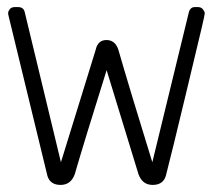

<svg xmlns="http://www.w3.org/2000/svg" viewBox="-20 -520 625 542"><path d="M530 -500H539Q548 -500 553 -493.5Q558 -487 558 -482.5Q558 -478 549 -440Q540 -402 503.5 -249.5Q467 -97 448 -23Q440 2 411 2Q382 2 371 -28L281 -322Q217 -118 191 -28Q180 2 151 2Q122 2 114 -23L4 -476Q3 -479 3 -483.5Q3 -488 7.5 -494Q12 -500 22 -500H31Q47 -500 50 -485L152 -62L250 -379Q256 -407 280.5 -407Q305 -407 314 -380Q346 -269 410 -62L513 -485Q517 -500 530 -500Z"/></svg>

Font: Text Me One
Style: Regular
Weight: 400
Designer: Julia Petretta
Foundry: Julia Petretta
Version: Version 1.003